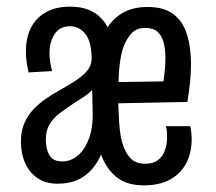

<svg xmlns="http://www.w3.org/2000/svg" viewBox="-20 -546 649 578"><path d="M153 7Q118 7 93.5 -9.5Q69 -26 56 -54.5Q43 -83 43 -120Q43 -151 53 -174.5Q63 -198 80 -216Q97 -234 117 -248Q137 -262 159 -274Q178 -285 195.5 -295.5Q213 -306 226.5 -317Q240 -328 248 -341Q256 -354 256 -371Q255 -422 236.5 -444.5Q218 -467 191 -467Q160 -467 144.5 -443.5Q129 -420 129 -385Q129 -373 131 -359.5Q133 -346 137 -332L66 -328Q62 -345 60 -360.5Q58 -376 58 -391Q58 -432 73 -462Q88 -492 118 -509Q148 -526 190 -526Q220 -526 241.5 -518.5Q263 -511 278.5 -497Q294 -483 304 -464Q323 -493 352.5 -509Q382 -525 425 -525Q474 -525 502.5 -503Q531 -481 543 -442Q555 -403 555 -354Q555 -327 552 -298Q549 -269 544 -239Q521 -239 486 -238Q451 -237 411.5 -236.5Q372 -236 336 -235Q337 -206 338.5 -180Q340 -154 344 -133Q351 -97 368 -75Q385 -53 417 -53Q441 -53 455.5 -64Q470 -75 476.5 -93.5Q483 -112 483 -133Q483 -141 482.5 -149.5Q482 -158 479 -166H553Q555 -156 556 -146Q557 -136 557 -127Q557 -86 540.5 -54.5Q524 -23 492 -5.5Q460 12 413 12Q361 12 330.5 -13Q300 -38 284 -81Q273 -54 254.5 -34Q236 -14 211.5 -3.5Q187 7 153 7ZM167 -60Q193 -60 214 -77.5Q235 -95 247.5 -128Q260 -161 259 -208Q259 -219 258.5 -230.5Q258 -242 258 -253Q258 -264 257 -275Q246 -263 230 -253Q214 -243 199 -233Q178 -219 159 -204.5Q140 -190 129 -171.5Q118 -153 118 -127Q118 -107 123 -91.5Q128 -76 138.5 -68Q149 -60 167 -60ZM337 -299 472 -301Q475 -320 476.5 -338Q478 -356 478 -371Q478 -398 472.5 -418.5Q467 -439 454 -450.5Q441 -462 416 -462Q390 -462 374 -443.5Q358 -425 349 -397Q345 -383 342.5 -367Q340 -351 338.5 -334Q337 -317 337 -299Z"/></svg>

Font: Truculenta Medium
Style: Regular
Weight: 500
Version: Version 1.002